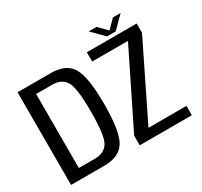

<svg xmlns="http://www.w3.org/2000/svg" viewBox="-159 -997 1274 1211"><g transform="rotate(-30 478.0 -391.5)"><path d="M34 0H275Q387.5 0 429 -71.2Q470.5 -142.5 470.5 -337.5Q470.5 -532.5 429.2 -603.8Q388 -675 275 -675H34ZM130 -68V-607H248Q313.5 -607 343.8 -560.8Q374 -514.5 374 -337.5Q374 -161 343.8 -114.5Q313.5 -68 248 -68ZM534 0H913.5V-68H637L901.5 -607.5V-675H538.5V-607.5H799L534 -70ZM699 -698H762L847 -783H791L731 -722.5L671.5 -783H614.5Z"/></g></svg>

Font: Anybody SemiCondensed
Style: Regular
Weight: 400
Width: 4
Version: Version 1.113;gftools[0.9.25]